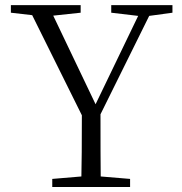

<svg xmlns="http://www.w3.org/2000/svg" viewBox="-20 -746 725 766"><path d="M575.2 -682.6 380.9 -290Q380.9 -115.2 381.8 -42L499 -32.2V0H188.5V-32.2L304.7 -42Q306.6 -114.3 306.6 -286.1L108.4 -685.5L23.4 -695.3V-725.6H301.8V-695.3L192.4 -683.6L361.3 -330.1L531.2 -682.6L423.8 -695.3V-725.6H668V-695.3Z"/></svg>

Font: Bpmf Zihi Serif Light
Style: Light
Weight: 300
Foundry: But Ko
Version: Version 1.320